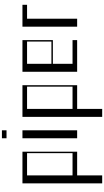

<svg xmlns="http://www.w3.org/2000/svg" viewBox="438 -1262 1085 2001"><g transform="rotate(-90 980.5 -261.5)"><path d="M70 -570H400V0H153V261H70ZM385 -48V-522H153V-48Z M540 -570H623V0H540ZM540 -784H623V-736H540Z M763 -570H1093V0H846V261H763ZM1078 -48V-522H846V-48Z M1233 -570H1563V-253H1316V-48H1563V0H1233ZM1548 -268V-522H1316V-268Z M1703 -570H1931V-522H1786V0H1703Z"/></g></svg>

Font: Facade Sud
Style: Regular
Weight: 100
Designer: Éléonore Fines
Foundry: Velvetyne Type Foundry
Version: Version 1.001;Glyphs 3.2 (3202)